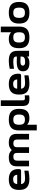

<svg xmlns="http://www.w3.org/2000/svg" viewBox="1920 -2670 944 4824"><g transform="rotate(-90 2392.0 -258.0)"><path d="M556 -273C556 -422 475 -509 299 -509C120 -509 32 -431 32 -256V-244C32 -66 120 9 312 9C369 9 439 1 516 -14V-118C470 -110 377 -100 326 -100C234 -100 190 -127 178 -200H501C547 -200 556 -208 556 -273ZM178 -298C187 -370 223 -400 299 -400C373 -400 410 -363 411 -298Z M625 -309V0H768V-301C768 -366 800 -395 866 -395C931 -395 962 -366 962 -301V0H1105V-301C1105 -366 1137 -395 1202 -395C1267 -395 1298 -366 1298 -301V0H1441V-309C1441 -448 1370 -509 1214 -509C1136 -509 1086 -488 1037 -437H1030C981 -488 931 -509 854 -509C697 -509 625 -448 625 -309Z M2069 -244V-256C2069 -431 1980 -509 1797 -509C1614 -509 1527 -431 1527 -256V194H1670V-43H1678C1708 -17 1750 9 1835 9C1990 9 2069 -64 2069 -244ZM1670 -248V-252C1670 -358 1706 -396 1797 -396C1888 -396 1926 -358 1926 -252V-248C1926 -142 1888 -104 1797 -104C1706 -104 1670 -142 1670 -248Z M2334 -104C2291 -104 2283 -122 2283 -170V-710H2140V-190C2140 -42 2176 9 2322 9C2351 9 2379 7 2408 2V-108C2381 -105 2348 -104 2334 -104Z M2952 -273C2952 -422 2871 -509 2695 -509C2516 -509 2428 -431 2428 -256V-244C2428 -66 2516 9 2708 9C2765 9 2835 1 2912 -14V-118C2866 -110 2773 -100 2722 -100C2630 -100 2586 -127 2574 -200H2897C2943 -200 2952 -208 2952 -273ZM2574 -298C2583 -370 2619 -400 2695 -400C2769 -400 2806 -363 2807 -298Z M3271 -509C3206 -509 3151 -501 3076 -486V-378C3138 -389 3196 -396 3250 -396C3354 -396 3383 -377 3383 -316V-306C3320 -309 3275 -309 3250 -309C3087 -309 3013 -260 3013 -154C3013 -44 3083 9 3221 9C3290 9 3342 -6 3378 -45H3383V0H3527V-284C3527 -445 3460 -509 3271 -509ZM3156 -157C3156 -198 3188 -217 3258 -217C3287 -217 3338 -215 3383 -213V-186C3383 -128 3348 -99 3247 -99C3185 -99 3156 -117 3156 -157Z M3593 -256V-244C3593 -69 3683 9 3865 9C4048 9 4136 -69 4136 -244V-710H3993V-457H3985C3954 -483 3912 -509 3827 -509C3673 -509 3593 -436 3593 -256ZM3736 -248V-252C3736 -358 3774 -396 3865 -396C3957 -396 3993 -358 3993 -252V-248C3993 -142 3957 -104 3865 -104C3774 -104 3736 -142 3736 -248Z M4212 -256V-244C4212 -69 4302 9 4484 9C4667 9 4755 -69 4755 -244V-256C4755 -431 4667 -509 4484 -509C4302 -509 4212 -431 4212 -256ZM4355 -248V-252C4355 -358 4393 -396 4484 -396C4575 -396 4612 -358 4612 -252V-248C4612 -142 4575 -104 4484 -104C4393 -104 4355 -142 4355 -248Z"/></g></svg>

Font: LT Wave Bold
Style: Regular
Weight: 700
Designer: Daniel Lyons
Version: Version 2.5 (Glyphs App)